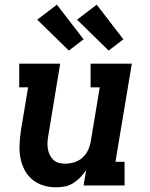

<svg xmlns="http://www.w3.org/2000/svg" viewBox="-20 -792 640 820"><path d="M219 8Q190 8 163.5 -0.5Q137 -9 116.5 -26.5Q96 -44 84 -68Q72 -92 67 -119.5Q62 -147 63.5 -175.5Q65 -204 69 -233L100 -419H62V-520H237L187 -217Q184 -202 183 -187.5Q182 -173 184 -159Q186 -145 191.5 -132.5Q197 -120 206.5 -110.5Q216 -101 229.5 -97Q243 -93 258 -93Q278 -93 297.5 -99Q317 -105 332.5 -119Q348 -133 356.5 -152Q365 -171 368 -190L406 -419H367V-520H543L473 -101H512V0H337L348 -65Q337 -49 323 -34.5Q309 -20 292 -9.5Q275 1 256 4.5Q237 8 219 8ZM444 -576 309 -708 393 -772 507 -624ZM274 -576 139 -708 223 -772 337 -624Z"/></svg>

Font: Iosevka Etoile Oblique
Style: Bold
Weight: 700
Italic angle: -9°
Designer: Belleve Invis
Foundry: Belleve Invis
Version: Version 15.5.2; ttfautohint (v1.8.4)